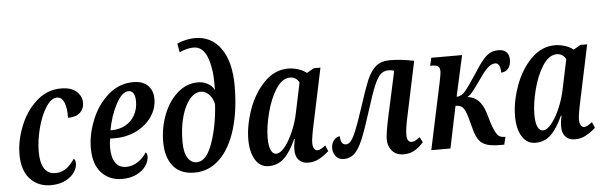

<svg xmlns="http://www.w3.org/2000/svg" viewBox="-49 -939 3514 1118"><g transform="rotate(-5 1708.0 -380.0)"><path d="M41 -184Q41 -263 74.5 -348Q108 -433 170.5 -489.5Q233 -546 315 -546Q374 -546 405 -518.5Q436 -491 436 -451Q436 -417 412 -394.5Q388 -372 341 -372Q343 -425 329.5 -460Q316 -495 287 -495Q253 -495 222 -446.5Q191 -398 172.5 -326Q154 -254 154 -189Q154 -125 176 -91.5Q198 -58 240 -58Q278 -58 305 -78.5Q332 -99 354 -132Q358 -129 361 -121Q364 -113 364 -104Q364 -79 346.5 -52.5Q329 -26 293.5 -8Q258 10 208 10Q134 10 87.5 -40Q41 -90 41 -184Z M458 -184Q458 -263 492 -348Q526 -433 590 -489.5Q654 -546 738 -546Q792 -546 822 -517Q852 -488 852 -437Q852 -383 819.5 -335Q787 -287 730 -258.5Q673 -230 605 -230H575Q570 -207 570 -177Q570 -120 591.5 -89Q613 -58 654 -58Q691 -58 723 -79.5Q755 -101 774 -132Q783 -126 783 -107Q783 -81 765 -54Q747 -27 711 -8.5Q675 10 624 10Q551 10 504.5 -40Q458 -90 458 -184ZM590 -278Q633 -278 668.5 -297.5Q704 -317 724 -352.5Q744 -388 744 -434Q744 -464 734 -480Q724 -496 706 -496Q667 -496 631.5 -428.5Q596 -361 581 -278Z M881 -183Q881 -267 910.5 -343Q940 -419 993 -465.5Q1046 -512 1113 -512Q1143 -512 1169.5 -497.5Q1196 -483 1207 -459L1208 -492Q1208 -590 1183 -653Q1158 -716 1104 -716Q1068 -716 1022 -696L1013 -747Q1028 -755 1058.5 -762.5Q1089 -770 1119 -770Q1213 -770 1268.5 -692.5Q1324 -615 1324 -473Q1324 -331 1291 -221.5Q1258 -112 1195.5 -51Q1133 10 1048 10Q966 10 923.5 -41.5Q881 -93 881 -183ZM1201 -377Q1193 -414 1171.5 -435Q1150 -456 1124 -456Q1089 -456 1059 -420.5Q1029 -385 1011 -321Q993 -257 993 -176Q993 -112 1013 -80.5Q1033 -49 1066 -49Q1122 -49 1157.5 -148.5Q1193 -248 1201 -377Z M1376 -153Q1376 -237 1409 -329.5Q1442 -422 1503 -484Q1564 -546 1642 -546Q1673 -546 1703 -536Q1733 -526 1750 -511L1792 -535H1831L1764 -218Q1745 -131 1745 -103Q1745 -81 1752.5 -69Q1760 -57 1772 -57Q1782 -57 1792.5 -63Q1803 -69 1819 -81L1834 -47Q1806 -22 1777 -6Q1748 10 1711 10Q1678 10 1658 -11Q1638 -32 1638 -70Q1638 -93 1641.5 -111.5Q1645 -130 1646 -134H1642Q1610 -62 1572.5 -26Q1535 10 1482 10Q1431 10 1403.5 -35.5Q1376 -81 1376 -153ZM1666 -288 1702 -459Q1695 -475 1681 -484Q1667 -493 1650 -493Q1603 -493 1566.5 -436Q1530 -379 1509.5 -298Q1489 -217 1489 -154Q1489 -105 1500.5 -81.5Q1512 -58 1531 -58Q1555 -58 1582 -91.5Q1609 -125 1632 -178.5Q1655 -232 1666 -288Z M2179 -85Q2179 -118 2198 -208L2257 -479Q2244 -485 2225 -485Q2197 -485 2178.5 -468.5Q2160 -452 2140 -405.5Q2120 -359 2089 -259Q2055 -151 2031.5 -95.5Q2008 -40 1982.5 -16.5Q1957 7 1921 7Q1891 7 1874.5 -13.5Q1858 -34 1858 -61Q1858 -91 1874 -109Q1890 -127 1909 -127Q1908 -107 1915.5 -92Q1923 -77 1940 -77Q1956 -77 1969.5 -93Q1983 -109 2000.5 -151.5Q2018 -194 2045 -276Q2082 -391 2103.5 -441.5Q2125 -492 2155.5 -517.5Q2186 -543 2238 -543Q2303 -543 2378 -527L2310 -205Q2295 -137 2295 -100Q2295 -80 2302 -69Q2309 -58 2322 -58Q2333 -58 2343 -63Q2353 -68 2371 -81L2387 -51Q2364 -24 2336 -7Q2308 10 2269 10Q2227 10 2203 -17.5Q2179 -45 2179 -85Z M2684 -98 2665 -168Q2653 -212 2639 -228.5Q2625 -245 2595 -245L2544 0H2432L2514 -385Q2525 -436 2525 -453Q2525 -475 2514 -482.5Q2503 -490 2481 -490H2468L2479 -536H2659L2606 -297Q2626 -297 2642 -309.5Q2658 -322 2683 -358L2733 -432Q2771 -493 2800.5 -519.5Q2830 -546 2871 -546Q2903 -546 2918.5 -529.5Q2934 -513 2934 -485Q2934 -454 2919.5 -435Q2905 -416 2877 -414Q2877 -438 2870 -454.5Q2863 -471 2846 -471Q2827 -471 2807 -454.5Q2787 -438 2763 -404Q2720 -343 2703.5 -322Q2687 -301 2669 -290Q2707 -285 2731.5 -261.5Q2756 -238 2772 -189L2791 -125Q2807 -78 2821 -59Q2835 -40 2862 -40H2869L2858 5H2835Q2786 5 2757.5 -4Q2729 -13 2712 -35Q2695 -57 2684 -98Z M2935 -153Q2935 -237 2968 -329.5Q3001 -422 3062 -484Q3123 -546 3201 -546Q3232 -546 3262 -536Q3292 -526 3309 -511L3351 -535H3390L3323 -218Q3304 -131 3304 -103Q3304 -81 3311.5 -69Q3319 -57 3331 -57Q3341 -57 3351.5 -63Q3362 -69 3378 -81L3393 -47Q3365 -22 3336 -6Q3307 10 3270 10Q3237 10 3217 -11Q3197 -32 3197 -70Q3197 -93 3200.5 -111.5Q3204 -130 3205 -134H3201Q3169 -62 3131.5 -26Q3094 10 3041 10Q2990 10 2962.5 -35.5Q2935 -81 2935 -153ZM3225 -288 3261 -459Q3254 -475 3240 -484Q3226 -493 3209 -493Q3162 -493 3125.5 -436Q3089 -379 3068.5 -298Q3048 -217 3048 -154Q3048 -105 3059.5 -81.5Q3071 -58 3090 -58Q3114 -58 3141 -91.5Q3168 -125 3191 -178.5Q3214 -232 3225 -288Z"/></g></svg>

Font: Noto Serif CondSemiBold
Style: Italic
Weight: 600
Width: 3
Italic angle: -12°
Designer: Monotype Design Team
Foundry: Monotype Imaging Inc.
Version: Version 1.001